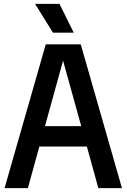

<svg xmlns="http://www.w3.org/2000/svg" viewBox="-20 -968 652 988"><path d="M3.5 0 215.5 -740H395.5L607.5 0H486L427 -214H182.5L123.5 0ZM211.5 -319H398L304.5 -656ZM252.5 -800 160.5 -948H286L359.5 -800Z"/></svg>

Font: Encode Sans Cnd SmBold
Style: Regular
Weight: 600
Width: 3
Designer: Multiple Designers
Foundry: Impallari Type
Version: Version 3.002; ttfautohint (v1.8.3) -l 8 -r 50 -G 200 -x 14 